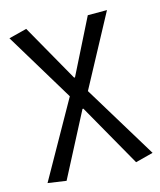

<svg xmlns="http://www.w3.org/2000/svg" viewBox="-105 -574 699 841"><g transform="rotate(-15 244.0 -153.5)"><path d="M92.5 190.5 9.3 178.5 202 -163.5 12.3 -477.3 93.8 -498.1 241.3 -237.6H245.3L369.9 -486.1H456.9L284.4 -164.9L488 169.7L407.7 190.5L245.3 -95.7H241.3Z"/></g></svg>

Font: Source Sans 3 Variable
Style: Regular
Weight: 200
Designer: Paul D. Hunt
Foundry: Adobe Systems Incorporated
Version: Version 3.026